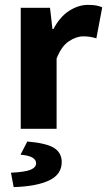

<svg xmlns="http://www.w3.org/2000/svg" viewBox="-20 -528 439 787"><path d="M65 0V-496H185L195 -409H199Q226 -460 264 -484Q302 -508 340 -508Q361 -508 374.5 -505.5Q388 -503 399 -498L375 -371Q361 -375 349 -377Q337 -379 321 -379Q293 -379 262.5 -359Q232 -339 212 -288V0ZM36 239 25 180Q84 177 106 167.5Q128 158 128 141Q128 127 113 118Q98 109 64 106L92 52Q172 59 202.5 79Q233 99 233 136Q233 187 181.5 211.5Q130 236 36 239Z"/></svg>

Font: hySource Sans Pro
Style: Bold
Weight: 700
Designer: Paul D. Hunt
Foundry: Adobe Systems Incorporated
Version: Version 2.021;PS 2.000;hotconv 1.0.86;makeotf.lib2.5.63406